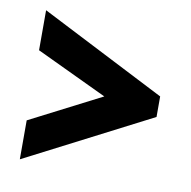

<svg xmlns="http://www.w3.org/2000/svg" viewBox="-57 -556 531 534"><g transform="rotate(10 209.0 -289.5)"><path d="M32 -79V-189L233 -292L32 -387V-500L386 -319V-261Z"/></g></svg>

Font: Stick No Bills ExtraLight
Style: Bold
Weight: 700
Version: Version 2.000